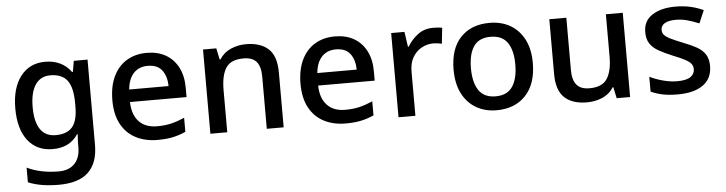

<svg xmlns="http://www.w3.org/2000/svg" viewBox="-47 -767 4626 1224"><g transform="rotate(-5 2265.5 -154.5)"><path d="M268 -549Q320 -549 362 -529Q404 -509 433 -469H438L450 -539H538V6Q538 122 476 181Q414 240 287 240Q229 240 180.5 232Q132 224 91 207V113Q177 155 294 155Q359 155 395 117.5Q431 80 431 13V-5Q431 -18 432 -39Q433 -60 434 -71H430Q402 -29 361.5 -9.5Q321 10 268 10Q166 10 109 -63.5Q52 -137 52 -269Q52 -399 109.5 -474Q167 -549 268 -549ZM292 -460Q230 -460 196.5 -410.5Q163 -361 163 -267Q163 -174 196 -125.5Q229 -77 294 -77Q367 -77 401 -117Q435 -157 435 -248V-268Q435 -371 400.5 -415.5Q366 -460 292 -460Z M917 -549Q988 -549 1039 -519.5Q1090 -490 1118 -435.5Q1146 -381 1146 -305V-246H784Q786 -164 827.5 -120.5Q869 -77 943 -77Q995 -77 1035.5 -87Q1076 -97 1119 -116V-26Q1079 -8 1037.5 1Q996 10 938 10Q860 10 800 -21Q740 -52 706.5 -113.5Q673 -175 673 -266Q673 -356 703.5 -419.5Q734 -483 789 -516Q844 -549 917 -549ZM916 -466Q860 -466 826 -429.5Q792 -393 786 -326H1038Q1037 -388 1008 -427Q979 -466 916 -466Z M1552 -549Q1645 -549 1695.5 -502.5Q1746 -456 1746 -351V0H1638V-335Q1638 -398 1612 -429Q1586 -460 1529 -460Q1447 -460 1416 -411.5Q1385 -363 1385 -271V0H1277V-539H1362L1377 -467H1383Q1409 -509 1455 -529Q1501 -549 1552 -549Z M2121 -549Q2192 -549 2243 -519.5Q2294 -490 2322 -435.5Q2350 -381 2350 -305V-246H1988Q1990 -164 2031.5 -120.5Q2073 -77 2147 -77Q2199 -77 2239.5 -87Q2280 -97 2323 -116V-26Q2283 -8 2241.5 1Q2200 10 2142 10Q2064 10 2004 -21Q1944 -52 1910.5 -113.5Q1877 -175 1877 -266Q1877 -356 1907.5 -419.5Q1938 -483 1993 -516Q2048 -549 2121 -549ZM2120 -466Q2064 -466 2030 -429.5Q1996 -393 1990 -326H2242Q2241 -388 2212 -427Q2183 -466 2120 -466Z M2749 -549Q2763 -549 2779.5 -548Q2796 -547 2808 -544L2797 -443Q2786 -446 2771 -448Q2756 -450 2743 -450Q2703 -450 2667.5 -430.5Q2632 -411 2610.5 -374Q2589 -337 2589 -283V0H2481V-539H2566L2580 -443H2585Q2611 -487 2652 -518Q2693 -549 2749 -549Z M3364 -271Q3364 -137 3295 -63.5Q3226 10 3108 10Q3036 10 2979 -22.5Q2922 -55 2889.5 -118Q2857 -181 2857 -271Q2857 -405 2925 -477Q2993 -549 3111 -549Q3186 -549 3242.5 -516.5Q3299 -484 3331.5 -422Q3364 -360 3364 -271ZM2968 -271Q2968 -180 3002 -129.5Q3036 -79 3110 -79Q3184 -79 3218 -129.5Q3252 -180 3252 -271Q3252 -361 3218 -410.5Q3184 -460 3109 -460Q3035 -460 3001.5 -410.5Q2968 -361 2968 -271Z M3963 -539V0H3877L3862 -71H3857Q3831 -29 3785 -9.5Q3739 10 3687 10Q3593 10 3543 -37Q3493 -84 3493 -187V-539H3602V-203Q3602 -141 3628 -109.5Q3654 -78 3710 -78Q3792 -78 3823.5 -127Q3855 -176 3855 -268V-539Z M4488 -153Q4488 -73 4430 -31.5Q4372 10 4268 10Q4212 10 4171 1.5Q4130 -7 4096 -23V-118Q4132 -100 4179.5 -87Q4227 -74 4271 -74Q4330 -74 4356.5 -92.5Q4383 -111 4383 -142Q4383 -160 4373 -174.5Q4363 -189 4335.5 -204Q4308 -219 4255 -240Q4204 -261 4168 -281.5Q4132 -302 4113.5 -330.5Q4095 -359 4095 -404Q4095 -475 4151.5 -512Q4208 -549 4301 -549Q4351 -549 4394.5 -539.5Q4438 -530 4479 -511L4444 -429Q4408 -444 4371.5 -454.5Q4335 -465 4296 -465Q4249 -465 4224.5 -450Q4200 -435 4200 -409Q4200 -390 4211.5 -376.5Q4223 -363 4251.5 -349Q4280 -335 4330 -315Q4380 -296 4415.5 -276Q4451 -256 4469.5 -227Q4488 -198 4488 -153Z"/></g></svg>

Font: Noto Sans Adlam Unjoined Medium
Style: Regular
Weight: 500
Version: Version 3.001